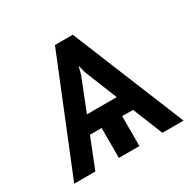

<svg xmlns="http://www.w3.org/2000/svg" viewBox="-123 -655 786 782"><g transform="rotate(-30 270.0 -264.0)"><path d="M258.5 -369.3 268.5 -407 278.4 -369.3 339.1 -218.8H198.9ZM12.8 0H112.2L168 -140.6H223V0H319.6V-140.6H370.7L427.6 0H527L311.1 -528.4H227.3Z"/></g></svg>

Font: Magic Ui Pro
Style: Regular
Weight: 400
Designer: Stefan Endress, Andreas Faust
Version: Version 1.000;FEAKit 1.0